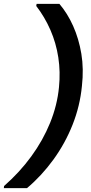

<svg xmlns="http://www.w3.org/2000/svg" viewBox="-56 -831 474 996"><path d="M252 -811Q294 -762 323.5 -696Q353 -630 366 -552Q379 -474 369 -385Q359 -281 320.5 -184Q282 -87 221 -3Q160 81 84 145H-36L-35 134Q46 63 106.5 -20Q167 -103 204 -194Q241 -285 250 -379Q258 -458 246.5 -533Q235 -608 205.5 -675.5Q176 -743 132 -800L134 -811Z"/></svg>

Font: DM Sans 12pt SemiBold
Style: Italic
Weight: 600
Italic angle: -10°
Version: Version 4.004;gftools[0.9.30]